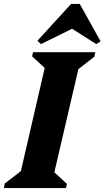

<svg xmlns="http://www.w3.org/2000/svg" viewBox="-47 -955 531 975"><path d="M-27 0 -23 -23 59 -86 180 -610 116 -669 121 -690H437L432 -667L351 -604L229 -80L293 -21L288 0ZM161 -731 143 -748 314 -935H358L464 -745L442 -731L319 -809Z"/></svg>

Font: Platypi
Style: Bold Italic
Weight: 700
Italic angle: -13°
Designer: David Sargent
Foundry: Bolt Cutter Type
Version: Version 1.200; ttfautohint (v1.8.4.7-5d5b)